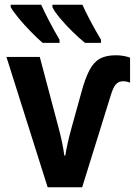

<svg xmlns="http://www.w3.org/2000/svg" viewBox="-20 -786 570 806"><path d="M180 0 7 -547H147L225 -253Q233 -224 240 -191Q247 -158 250 -133H254Q262 -183 281 -252L321 -396Q337 -456 355 -490.5Q373 -525 399 -539.5Q425 -554 466 -554Q484 -554 500 -551Q516 -548 526 -544V-439Q511 -445 497 -445Q478 -445 466.5 -432Q455 -419 445 -386L325 0ZM337 -606Q312 -626 283.5 -654Q255 -682 232 -709.5Q209 -737 200 -756V-766H326Q337 -741 358.5 -700Q380 -659 404 -619V-606ZM159 -606Q138 -624 110 -652.5Q82 -681 58.5 -709.5Q35 -738 25 -756V-766H153Q166 -737 186 -698.5Q206 -660 230 -619V-606Z"/></svg>

Font: Noto Sans Mono Condensed
Style: Bold
Weight: 700
Width: 3
Designer: Monotype Design Team
Foundry: Monotype Imaging Inc.
Version: Version 2.014